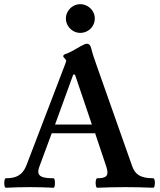

<svg xmlns="http://www.w3.org/2000/svg" viewBox="-24 -885 759 908"><path d="M3.9 -42Q29.3 -42 47.6 -47.9Q65.9 -53.7 79.3 -67.6Q92.8 -81.5 102.1 -106L283.2 -579.1Q289.1 -594.7 289.1 -597.7Q289.1 -600.1 286.6 -603.3Q284.2 -606.4 281.7 -609.4Q279.3 -611.8 277.1 -614.5Q274.9 -617.2 274.9 -619.1Q274.9 -627 291.5 -631.8Q294.9 -632.3 299.3 -634.8Q311.5 -639.6 342.3 -657.7Q359.4 -668 370.4 -673.1Q381.3 -678.2 386.2 -678.2Q394.5 -678.2 399.9 -672.4Q405.3 -666.5 407.7 -655.3Q410.2 -643.6 417 -622.3Q423.8 -601.1 433.1 -575.2L601.1 -99.1Q611.8 -67.9 635 -54.9Q658.2 -42 700.2 -42Q705.6 -42 707.5 -30.8Q709.5 -19.5 707.5 -8.3Q705.6 2.9 700.2 2.9Q634.3 0 568.4 0Q502 0 436 2.9Q431.2 2.9 429.2 -8.3Q427.2 -19.5 429.2 -30.8Q431.2 -42 436 -42Q460 -42 471.2 -47.4Q482.4 -52.7 483.9 -64.9Q485.4 -77.1 478 -99.1L425.8 -254.9H220.7L162.6 -98.1Q154.3 -76.2 158.4 -64.2Q162.6 -52.2 179.4 -47.1Q196.3 -42 229 -42Q233.4 -42 235.1 -30.8Q236.8 -19.5 235.1 -8.3Q233.4 2.9 229 2.9Q172.9 0 116.7 0Q60.5 0 3.9 2.9Q-1 2.9 -2.9 -8.3Q-4.9 -19.5 -2.9 -30.8Q-1 -42 3.9 -42ZM410.6 -295.9 330.6 -532.2H322.3L236.3 -295.9ZM287.6 -797.4Q287.6 -815.4 296.9 -831.1Q306.2 -846.7 321.8 -856Q337.4 -865.2 355.5 -865.2Q373 -865.2 388.9 -856.4Q404.8 -847.7 414.6 -832Q424.3 -816.4 424.3 -797.4Q424.3 -778.8 415 -763.2Q405.8 -747.6 389.9 -738.5Q374 -729.5 355.5 -729.5Q337.4 -729.5 321.8 -738.8Q306.2 -748 296.9 -763.7Q287.6 -779.3 287.6 -797.4Z"/></svg>

Font: Junicode Two Beta VF
Style: Regular
Weight: 400
Designer: Peter S. Baker
Foundry: Briery Creek Software
Version: Version 1.031 beta; ttfautohint (v1.8.1.43-b0c9)